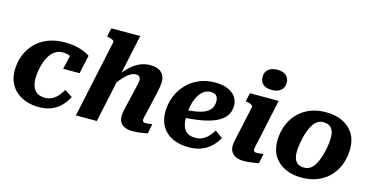

<svg xmlns="http://www.w3.org/2000/svg" viewBox="-79 -1164 3024 1560"><g transform="rotate(15 1433.5 -384.0)"><path d="M326 -73Q364 -73 391 -88.5Q418 -104 438 -128Q458 -152 473 -178L538 -135Q515 -90 481.5 -56.5Q448 -23 403.5 -5Q359 13 299 13Q242 13 193.5 -3Q145 -19 109.5 -49.5Q74 -80 54 -124Q34 -168 34 -225Q34 -292 56.5 -351Q79 -410 122.5 -455Q166 -500 228 -525Q290 -550 370 -550Q427 -550 469.5 -540.5Q512 -531 540.5 -518Q569 -505 583 -494L549 -339H411L445 -487Q459 -485 466.5 -477Q474 -469 476.5 -458Q479 -447 477.5 -437Q476 -427 471 -422Q463 -435 450 -445.5Q437 -456 418.5 -461.5Q400 -467 375 -467Q341 -467 314.5 -451Q288 -435 269 -407Q250 -379 238 -345Q226 -311 220 -274.5Q214 -238 214 -204Q214 -163 226.5 -133.5Q239 -104 264 -88.5Q289 -73 326 -73Z M609 0H785L947 -758H704L688 -685L698 -683Q715 -680 726.5 -675.5Q738 -671 744 -665Q750 -659 748 -651ZM1170 -222 1198 -345Q1205 -375 1209 -400.5Q1213 -426 1213 -447Q1213 -494 1181.5 -522.5Q1150 -551 1090 -551Q1047 -551 1011 -537Q975 -523 943 -497.5Q911 -472 882 -437Q853 -402 824 -358L829 -304Q860 -349 888 -381Q916 -413 943 -430.5Q970 -448 995 -448Q1016 -448 1025 -438Q1034 -428 1034 -411Q1034 -399 1031 -384Q1028 -369 1023 -347L996 -232Q986 -191 980 -165Q974 -139 971.5 -122Q969 -105 969 -91Q969 -59 983 -37.5Q997 -16 1023 -5.5Q1049 5 1083 5Q1107 5 1130 3Q1153 1 1173.5 -3Q1194 -7 1211 -10L1227 -91Q1221 -91 1212 -89.5Q1203 -88 1192.5 -87Q1182 -86 1171 -86Q1158 -86 1151.5 -91Q1145 -96 1145 -108Q1145 -115 1148 -129Q1151 -143 1156.5 -165.5Q1162 -188 1170 -222Z M1560 13Q1480 13 1422.5 -14.5Q1365 -42 1334 -93.5Q1303 -145 1303 -215Q1303 -281 1326 -341.5Q1349 -402 1392 -449Q1435 -496 1496.5 -523.5Q1558 -551 1634 -551Q1700 -551 1743.5 -531.5Q1787 -512 1808.5 -480Q1830 -448 1830 -407Q1830 -357 1803 -320.5Q1776 -284 1723 -260Q1670 -236 1593 -223.5Q1516 -211 1416 -208L1420 -272Q1490 -274 1540 -282.5Q1590 -291 1621 -306.5Q1652 -322 1667 -346.5Q1682 -371 1682 -405Q1682 -425 1675.5 -439Q1669 -453 1655 -460.5Q1641 -468 1619 -468Q1587 -468 1560.5 -449Q1534 -430 1515.5 -396Q1497 -362 1487 -316.5Q1477 -271 1477 -217Q1477 -167 1490 -135.5Q1503 -104 1528.5 -89.5Q1554 -75 1592 -75Q1627 -75 1654 -89Q1681 -103 1702 -126Q1723 -149 1739 -175L1803 -129Q1780 -87 1745.5 -54.5Q1711 -22 1665 -4.5Q1619 13 1560 13Z M1903 -91Q1903 -105 1906 -122Q1909 -139 1914.5 -165Q1920 -191 1929 -232L1973 -433Q1975 -442 1969 -448Q1963 -454 1951 -458.5Q1939 -463 1922 -466L1912 -468L1928 -540H2170L2102 -222Q2095 -188 2089.5 -165.5Q2084 -143 2081.5 -129Q2079 -115 2079 -108Q2079 -96 2085.5 -91Q2092 -86 2106 -86Q2117 -86 2127 -87Q2137 -88 2146.5 -89.5Q2156 -91 2163 -91L2146 -10Q2129 -6 2109 -3Q2089 0 2066 2.5Q2043 5 2019 5Q1984 5 1958 -6Q1932 -17 1917.5 -38.5Q1903 -60 1903 -91ZM1993 -695Q1993 -737 2020.5 -759.5Q2048 -782 2096 -782Q2142 -782 2168.5 -760.5Q2195 -739 2195 -699Q2195 -657 2167.5 -634Q2140 -611 2092 -611Q2046 -611 2019.5 -632.5Q1993 -654 1993 -695Z M2635 -219Q2643 -244 2647.5 -268.5Q2652 -293 2654.5 -317Q2657 -341 2657 -362Q2657 -395 2647.5 -418.5Q2638 -442 2618.5 -454.5Q2599 -467 2566 -467Q2541 -467 2521 -455.5Q2501 -444 2486 -423Q2471 -402 2460 -375Q2449 -348 2440 -318Q2434 -293 2429 -268.5Q2424 -244 2421.5 -220.5Q2419 -197 2419 -175Q2419 -142 2428.5 -118.5Q2438 -95 2458 -82.5Q2478 -70 2510 -70Q2535 -70 2555 -81.5Q2575 -93 2590 -114Q2605 -135 2616 -162Q2627 -189 2635 -219ZM2243 -222Q2243 -273 2256 -321.5Q2269 -370 2295 -411.5Q2321 -453 2359.5 -484Q2398 -515 2450 -533Q2502 -551 2567 -551Q2647 -551 2706.5 -522.5Q2766 -494 2799 -441.5Q2832 -389 2832 -315Q2832 -264 2819.5 -215.5Q2807 -167 2781 -125.5Q2755 -84 2716.5 -53Q2678 -22 2626 -4Q2574 14 2509 14Q2430 14 2370 -14.5Q2310 -43 2276.5 -95.5Q2243 -148 2243 -222Z"/></g></svg>

Font: Roboto Serif 20pt
Style: Bold Italic
Weight: 700
Italic angle: -10°
Version: Version 1.007